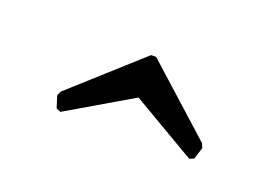

<svg xmlns="http://www.w3.org/2000/svg" viewBox="-37 -754 422 291"><g transform="rotate(20 174.0 -609.0)"><path d="M178 -673 288 -574 291 -567 285 -548 278 -545 174 -606 70 -545 63 -548 57 -567 60 -574 170 -673Z"/></g></svg>

Font: Quattrocento
Style: Regular
Weight: 400
Designer: Pablo Impallari
Foundry: Pablo Impallari, Igino Marini, Branda Gallo
Version: Version 2.000